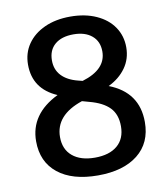

<svg xmlns="http://www.w3.org/2000/svg" viewBox="-82 -781 755 862"><g transform="rotate(-10 296.0 -350.0)"><path d="M48 -187Q48 -311 179 -375Q72 -421 72 -532Q72 -585 100 -625.5Q128 -666 178.5 -689Q229 -712 296 -712Q363 -712 414 -689Q465 -666 492.5 -625.5Q520 -585 520 -533Q520 -480 491 -439.5Q462 -399 412 -375Q544 -324 544 -188Q544 -93 478 -40.5Q412 12 296 12Q179 12 113.5 -40.5Q48 -93 48 -187ZM411 -533Q411 -579 380 -605Q349 -631 296 -631Q242 -631 211.5 -605Q181 -579 181 -532Q181 -490 207 -462.5Q233 -435 281 -423L301 -418Q411 -451 411 -533ZM435 -188Q435 -242 405 -273Q375 -304 314 -320L282 -329Q157 -287 157 -187Q157 -131 194 -100Q231 -69 296 -69Q362 -69 398.5 -100Q435 -131 435 -188Z"/></g></svg>

Font: KoHo SemiBold
Style: Regular
Weight: 600
Designer: Cadson Demak & Katatrad Team
Foundry: Cadson Demak Co.,Ltd.
Version: Version 1.000; ttfautohint (v1.6)